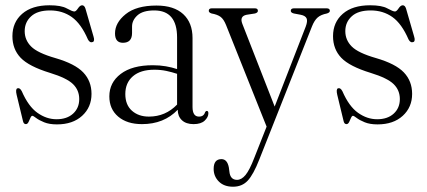

<svg xmlns="http://www.w3.org/2000/svg" viewBox="-20 -461 1615 727"><path d="M194 -9.5Q233.5 -9.5 256.8 -30.8Q280 -52 280 -86Q280 -119.5 256.5 -142.5Q233 -165.5 169.5 -185Q89.5 -209.5 58.2 -242.2Q27 -275 27 -324Q27 -376.5 64 -408.8Q101 -441 167.5 -441Q211.5 -441 232.8 -429.2Q254 -417.5 261.5 -417.5Q267.5 -417.5 275.2 -429.2Q283 -441 291 -441Q299.5 -441 303.5 -428.5L334 -323Q339.5 -305.5 331.5 -302Q320.5 -297.5 313 -311.5Q287 -371.5 251.8 -396.5Q216.5 -421.5 169.5 -421.5Q122 -421.5 97.8 -399.2Q73.5 -377 73.5 -343Q73.5 -309.5 97.8 -285Q122 -260.5 190 -241Q264 -219.5 295.2 -186.8Q326.5 -154 326.5 -105.5Q326.5 -55 291 -22.5Q255.5 10 195.5 10Q166.5 10 147 2Q127.5 -6 116.8 -14.2Q106 -22.5 102.5 -22.5Q98.5 -22.5 95.2 -14.8Q92 -7 88 1Q84 9 78 9Q69.5 9 67 -2.5L43 -102Q38 -123 45.5 -126.5Q55 -130 62.5 -115.5Q87.5 -58 121.8 -33.8Q156 -9.5 194 -9.5Z M394 -96Q394 -148.5 437.2 -181.2Q480.5 -214 558.5 -214Q585 -214 608 -210Q631 -206 650.5 -199.5V-319Q650.5 -421.5 564 -421.5Q521 -421.5 500.5 -403Q480 -384.5 480 -360.5V-336Q480 -299 445.5 -299Q415.5 -299 415.5 -334.5Q415.5 -375 456 -407.5Q496.5 -440 572.5 -440Q638.5 -440 673.8 -407.5Q709 -375 709 -317V-56Q709 -19.5 733.5 -19.5Q751.5 -19.5 756.5 -36Q759 -41 763 -41Q769 -41 769 -32Q769 -17.5 755 -4.2Q741 9 713 9Q684.5 9 668.8 -5.8Q653 -20.5 653 -45.5Q601 9 517.5 9Q461 9 427.5 -19.5Q394 -48 394 -96ZM454.5 -105Q454.5 -64 479.5 -41.8Q504.5 -19.5 544 -19.5Q606.5 -19.5 650.5 -65V-181.5Q631 -188 609.8 -192.5Q588.5 -197 564.5 -197Q512 -197 483.2 -172.2Q454.5 -147.5 454.5 -105Z M942.5 137.5 989.5 18.5 836 -366Q827 -388.5 815.2 -397.2Q803.5 -406 781 -410Q770.5 -413.5 770.5 -420Q770.5 -429.5 782 -429.5H945Q956.5 -429.5 956.5 -420Q956.5 -413 945.5 -410L913.5 -405Q886.5 -399.5 897.5 -371L1020 -57.5L1137.5 -360Q1145.5 -381 1141 -391.2Q1136.5 -401.5 1119 -405L1092.5 -410Q1081 -413 1081 -420Q1081 -429.5 1093.5 -429.5H1216.5Q1229 -429.5 1229 -420Q1229 -413.5 1218 -410Q1195 -405.5 1182.8 -394.8Q1170.5 -384 1161.5 -361.5L962 142.5Q939.5 200 918 223Q896.5 246 862.5 246Q828 246 808.5 226.2Q789 206.5 789 178.5Q789 141.5 818.5 141.5Q840.5 141.5 846.5 173L848.5 188Q851.5 220 877.5 220Q894.5 220 909.8 201.5Q925 183 942.5 137.5Z M1408 -9.5Q1447.5 -9.5 1470.8 -30.8Q1494 -52 1494 -86Q1494 -119.5 1470.5 -142.5Q1447 -165.5 1383.5 -185Q1303.5 -209.5 1272.2 -242.2Q1241 -275 1241 -324Q1241 -376.5 1278 -408.8Q1315 -441 1381.5 -441Q1425.5 -441 1446.8 -429.2Q1468 -417.5 1475.5 -417.5Q1481.5 -417.5 1489.2 -429.2Q1497 -441 1505 -441Q1513.5 -441 1517.5 -428.5L1548 -323Q1553.5 -305.5 1545.5 -302Q1534.5 -297.5 1527 -311.5Q1501 -371.5 1465.8 -396.5Q1430.5 -421.5 1383.5 -421.5Q1336 -421.5 1311.8 -399.2Q1287.5 -377 1287.5 -343Q1287.5 -309.5 1311.8 -285Q1336 -260.5 1404 -241Q1478 -219.5 1509.2 -186.8Q1540.5 -154 1540.5 -105.5Q1540.5 -55 1505 -22.5Q1469.5 10 1409.5 10Q1380.5 10 1361 2Q1341.5 -6 1330.8 -14.2Q1320 -22.5 1316.5 -22.5Q1312.5 -22.5 1309.2 -14.8Q1306 -7 1302 1Q1298 9 1292 9Q1283.5 9 1281 -2.5L1257 -102Q1252 -123 1259.5 -126.5Q1269 -130 1276.5 -115.5Q1301.5 -58 1335.8 -33.8Q1370 -9.5 1408 -9.5Z"/></svg>

Font: Fraunces 144pt Soft Light
Style: Regular
Weight: 300
Version: Version 1.000;[0bf87f6ff]